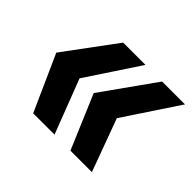

<svg xmlns="http://www.w3.org/2000/svg" viewBox="-109 -693 771 771"><g transform="rotate(45 276.5 -307.5)"><path d="M147.3 -80 40.6 -318 202.1 -536.3H328.6L179.7 -310.9L268.4 -80ZM359.1 -79.7 261.7 -309.4 423.1 -536.3H552.9L398.7 -303.7L481 -79.7Z"/></g></svg>

Font: Mona Sans ExtraLight
Style: Italic
Weight: 200
Italic angle: -11.6951°
Designer: Deni Anggara
Foundry: GitHub
Version: Version 2.000